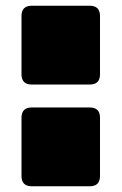

<svg xmlns="http://www.w3.org/2000/svg" viewBox="-20 -650 424 670"><path d="M293 0H91Q55 0 55 -36V-239Q55 -275 91 -275H293Q329 -275 329 -239V-36Q329 0 293 0ZM293 -355H91Q55 -355 55 -391V-594Q55 -630 91 -630H293Q329 -630 329 -594V-391Q329 -355 293 -355Z"/></svg>

Font: Bungee Tint
Style: Regular
Weight: 400
Designer: David Jonathan Ross
Foundry: David Jonathan Ross
Version: Version 2.001